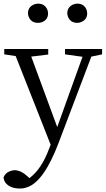

<svg xmlns="http://www.w3.org/2000/svg" viewBox="-24 -790 596 1083"><path d="M412.1 -661.1Q376 -661.1 361.3 -691.4Q355.5 -703.1 355.5 -714.8Q355.5 -750 388.7 -764.6Q400.4 -769.5 412.1 -769.5Q448.2 -769.5 462.9 -738.3Q467.8 -726.6 467.8 -714.8Q467.8 -679.7 434.6 -666Q423.8 -661.1 412.1 -661.1ZM190.4 -661.1Q154.3 -661.1 139.6 -691.4Q133.8 -703.1 133.8 -714.8Q133.8 -750 167 -764.6Q178.7 -769.5 190.4 -769.5Q227.5 -769.5 242.2 -737.3Q247.1 -726.6 247.1 -714.8Q247.1 -678.7 212.9 -665Q202.1 -661.1 190.4 -661.1ZM551.8 -513.7V-483.4L491.2 -470.7L306.6 15.6Q224.6 232.4 130.9 265.6Q110.4 273.4 88.9 273.4Q31.2 273.4 5.9 239.3Q-2.9 225.6 -3.9 210Q11.7 173.8 58.6 169.9Q95.7 170.9 133.8 207L141.6 214.8Q210 165 252.9 48.8L261.7 26.4L64.5 -473.6L0 -483.4V-513.7H248V-482.4L152.3 -470.7L298.8 -73.2L441.4 -469.7L342.8 -483.4V-513.7Z"/></svg>

Font: GenYoMin JP Regular
Style: Regular
Weight: 400
Version: Version 1.001;PS 1;hotconv 16.6.51;makeotf.lib2.5.65220 DEVE